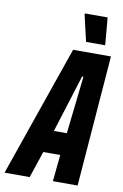

<svg xmlns="http://www.w3.org/2000/svg" viewBox="-142 -939 636 994"><g transform="rotate(10 176.5 -442.0)"><path d="M-45 0 194 -688H393L339 0H209L223 -140H134L87 0ZM169 -257H237L271 -560H264ZM253 -740 221 -878 222 -884H341L353 -746V-740Z"/></g></svg>

Font: Saira ExtraCondensed ExtraBold
Style: Italic
Weight: 800
Width: 2
Italic angle: -12°
Designer: Hector Gatti with collaboration of the Omnibus-Type team
Foundry: Omnibus-Type
Version: Version 1.101